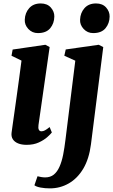

<svg xmlns="http://www.w3.org/2000/svg" viewBox="-20 -808 641 1085"><path d="M130.5 10.5Q102 10.5 82 2.2Q62 -6 52.2 -21.5Q42.5 -37 45.5 -59Q48 -77.5 52.2 -107.5Q56.5 -137.5 62 -176.5Q67.5 -215.5 74 -262Q80.5 -308.5 87.5 -360Q94.5 -411.5 101.5 -465.5L45 -493L51.5 -528L236.5 -555L260.5 -542L197.5 -101.5Q195 -83.5 199.5 -74.8Q204 -66 214 -66Q224 -66 234.2 -71.5Q244.5 -77 260.5 -90L273 -59.5Q265.5 -49.5 247 -33Q228.5 -16.5 199.2 -3Q170 10.5 130.5 10.5ZM194 -621Q162 -621 140.2 -644.2Q118.5 -667.5 120 -697Q121.5 -735.5 145 -762Q168.5 -788.5 210 -788.5Q247 -788.5 267.2 -765.5Q287.5 -742.5 287 -714.5Q286.5 -676 263.8 -648.5Q241 -621 194 -621ZM494 7.5Q483.5 89.5 450.8 144.8Q418 200 369 228.2Q320 256.5 262 256.5Q234 256.5 209.8 252Q185.5 247.5 174.5 239L192 188Q200 190.5 212.8 192.5Q225.5 194.5 235 194.5Q264.5 194.5 284 178.8Q303.5 163 316.2 134.2Q329 105.5 336.8 66.5Q344.5 27.5 350 -19L405.5 -465L343.5 -493L351.5 -528.5L538 -555L563.5 -542ZM506.5 -621Q474.5 -621 452.8 -644.2Q431 -667.5 432.5 -697Q434 -735.5 457.5 -762Q481 -788.5 522.5 -788.5Q559.5 -788.5 579.8 -765.5Q600 -742.5 599.5 -714.5Q599 -676 576.2 -648.5Q553.5 -621 506.5 -621Z"/></svg>

Font: Merriweather 48pt ExtraBold
Style: Italic
Weight: 800
Italic angle: -7.8°
Version: Version 2.101